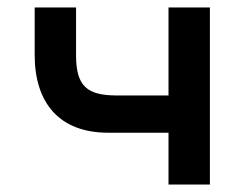

<svg xmlns="http://www.w3.org/2000/svg" viewBox="-20 -495 648 515"><path d="M270 -139H432V0H543V-475H432V-239H289C216 -240 184 -262 184 -346V-475H73V-348C73 -218 140 -139 270 -139Z"/></svg>

Font: Mint Spirit
Style: Bold
Weight: 700
Designer: HARENDAL Hirwen
Foundry: Arkandis Digital Foundry.
Version: Version 1.004;FFEdit